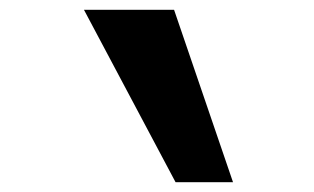

<svg xmlns="http://www.w3.org/2000/svg" viewBox="-20 -835 640 391"><path d="M151 -815H334.5L454.5 -464H337.5Z"/></svg>

Font: JuliaMono SemiBold
Style: Regular
Weight: 600
Monospace: yes
Designer: cormullion
Foundry: corm
Version: Version 0.055; ttfautohint (v1.8.4)